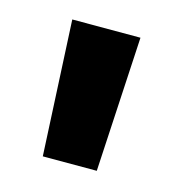

<svg xmlns="http://www.w3.org/2000/svg" viewBox="-55 -709 329 359"><g transform="rotate(15 110.0 -529.0)"><path d="M161.5 -398.5H57L44 -660H176Z"/></g></svg>

Font: AnekLatin_SemiExpandedSemiBold
Style: Regular
Weight: 600
Width: 6
Designer: Yesha Goshar
Foundry: Ek Type
Version: Version 1.003